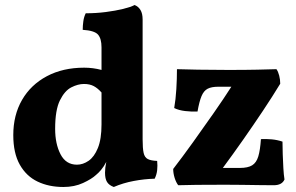

<svg xmlns="http://www.w3.org/2000/svg" viewBox="-20 -737 1182 766"><path d="M316 -467Q351 -467 385 -458V-548Q385 -583 371 -599Q357 -615 310 -618Q310 -635 312.5 -652.5Q315 -670 322 -684Q363 -684 402 -689Q441 -694 471.5 -701.5Q502 -709 517 -717Q532 -711 540.5 -697Q549 -683 549 -659V-181Q549 -145 553 -127Q557 -109 569.5 -102.5Q582 -96 607 -95Q609 -76 607 -58Q605 -40 597 -24Q556 -23 513.5 -15Q471 -7 434 9Q415 2 407 -11Q399 -24 399 -48Q399 -67 404 -91Q394 -72 383.5 -59.5Q373 -47 363 -39Q346 -23 311.5 -7Q277 9 233 9Q175 9 130 -12.5Q85 -34 59 -80Q33 -126 33 -198Q33 -278 68 -338.5Q103 -399 167 -433Q231 -467 316 -467ZM200 -223Q200 -163 221.5 -121.5Q243 -80 287 -80Q311 -80 333.5 -95.5Q356 -111 370.5 -146.5Q385 -182 385 -241V-368Q370 -385 354 -393.5Q338 -402 315 -402Q291 -402 264.5 -388.5Q238 -375 219 -336.5Q200 -298 200 -223ZM691 2Q682 -10 676.5 -28Q671 -46 671 -63Q708 -111 750 -169.5Q792 -228 832.5 -286Q873 -344 903 -391H851Q824 -391 808.5 -383Q793 -375 784 -353.5Q775 -332 768 -292Q744 -291 718.5 -294Q693 -297 675 -306Q681 -340 683.5 -381.5Q686 -423 686 -461Q717 -460 770.5 -459Q824 -458 891 -458Q961 -458 1006 -459Q1051 -460 1083 -461Q1090 -451 1094 -435Q1098 -419 1098 -403Q1067 -352 1029 -295Q991 -238 950 -179.5Q909 -121 869 -67H937Q969 -67 986 -77.5Q1003 -88 1010.5 -113Q1018 -138 1021 -182Q1043 -183 1064.5 -181Q1086 -179 1107 -172Q1107 -150 1108 -121.5Q1109 -93 1110.5 -66Q1112 -39 1115 -21Q1105 2 1072 2Q1049 2 1015.5 1.5Q982 1 945.5 0.5Q909 0 877 0Q811 0 764.5 0.5Q718 1 691 2Z"/></svg>

Font: Vollkorn ExtraBold
Style: Regular
Weight: 800
Designer: Friedrich Althausen
Foundry: Friedrich Althausen
Version: Version 5.000; ttfautohint (v1.8.3)